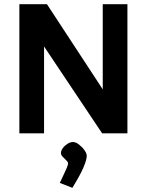

<svg xmlns="http://www.w3.org/2000/svg" viewBox="-20 -632 696 910"><path d="M71.8 0V-612H202.6L467 -208.5V-612H583.9V0H464.1L188.8 -411.8V0ZM268.9 93.1Q268.9 81.9 277.9 69.8Q286.9 57.7 300.3 49.4Q313.7 41.1 326 41.1Q338.9 41.1 354.1 52.8Q369.4 64.5 380.3 79.7Q391.2 94.9 391.2 106.7Q391.2 124.7 375.8 161.1Q360.4 197.6 322.9 258.2L263.5 235Q272.6 214.7 281.7 196.1Q290.8 177.5 296.8 162.8Q302.8 148.2 302.8 142.2Q302.8 136.1 294.5 128.3Q286.1 120.5 277.5 111.5Q268.9 102.5 268.9 93.1Z"/></svg>

Font: Ancizar Sans Thin
Style: Regular
Weight: 100
Designer: Cesar Puertas, Viviana Monsalve, Julian Moncada, Julian Prieto, Jose Castro, Mariel Hernandez, Felipe Aragon, Sara Alarc
Version: Version 8.100